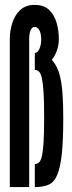

<svg xmlns="http://www.w3.org/2000/svg" viewBox="-20 -763 293 783"><path d="M20 0V-603Q20 -638.5 30.5 -670.5Q41 -702.5 63.2 -722.8Q85.5 -743 121 -743Q160 -743 181.5 -721.5Q203 -700 211.5 -667.8Q220 -635.5 220 -604Q220 -579.5 212.2 -557.5Q204.5 -535.5 191 -519Q202.5 -507 211.8 -488.5Q221 -470 226 -446Q232.5 -417.5 235.2 -376.8Q238 -336 238 -281Q238 -190.5 232 -134.8Q226 -79 213 -49Q200.5 -19 177.5 -9.5Q154.5 0 122 0V-94Q131 -94 138.8 -100.5Q146.5 -107 151 -127Q155.5 -147.5 157.8 -184.2Q160 -221 160 -281Q160 -345 157.8 -383.5Q155.5 -422 151 -443Q146.5 -464 138.8 -471Q131 -478 122 -478V-547Q132.5 -547 140.2 -562.5Q148 -578 148 -604Q148 -624.5 141 -638.8Q134 -653 121 -653Q110 -653 104.5 -639.2Q99 -625.5 99 -603V0Z"/></svg>

Font: League Gothic Condensed
Style: Regular
Weight: 400
Width: 3
Designer: The League of Moveable Type
Version: Version 2.001